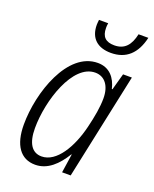

<svg xmlns="http://www.w3.org/2000/svg" viewBox="-139 -813 726 903"><g transform="rotate(20 224.0 -361.5)"><path d="M303 -606C379 -606 426 -650 445 -733H396C384 -677 358 -645 306 -645C263 -645 242 -665 242 -709C242 -717 242 -721 244 -733H198C197 -723 196 -715 196 -708C196 -641 236 -606 303 -606ZM148 10C210 10 256 -35 292 -94H294L280 0H323L436 -531H392L369 -448H366C354 -500 322 -541 263 -541C112 -541 34 -311 34 -150C34 -47 75 10 148 10ZM163 -37C116 -37 89 -75 89 -152C89 -291 155 -494 267 -494C315 -494 344 -455 344 -393C344 -350 335 -299 321 -242C295 -135 238 -37 163 -37Z"/></g></svg>

Font: Noto Sans Condensed Light
Style: Italic
Weight: 300
Width: 3
Italic angle: -12°
Designer: Monotype Design Team
Foundry: Monotype Imaging Inc.
Version: Version 2.013